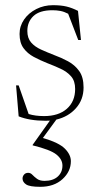

<svg xmlns="http://www.w3.org/2000/svg" viewBox="-20 -456 387 741"><path d="M135.5 265Q94.5 265 80.8 255.8Q67 246.5 67 233Q67 224.5 72.8 217.8Q78.5 211 89 211Q98 211 105.2 218.8Q112.5 226.5 123 234.2Q133.5 242 152 242Q184.5 242 202.8 225.5Q221 209 221 183Q221 159 197.5 140.2Q174 121.5 106 105V103L172.5 9.5Q164 10 155.5 10Q94.5 10 52 -7L42 -126.5H52L90.5 -16Q116 -8 150 -8Q206 -8 238 -36.2Q270 -64.5 270 -112.5Q270 -143.5 254.5 -161.2Q239 -179 214.2 -190.5Q189.5 -202 162 -212.5Q134.5 -223.5 110.2 -236.5Q86 -249.5 70.8 -270.2Q55.5 -291 55.5 -325Q55.5 -355.5 73 -380.8Q90.5 -406 120 -421Q149.5 -436 184.5 -436Q215 -436 236.8 -430.8Q258.5 -425.5 281 -414L292.5 -301.5H282L243 -403Q227.5 -411 213 -413.8Q198.5 -416.5 182.5 -416.5Q133 -416.5 109.2 -394.2Q85.5 -372 85.5 -336.5Q85.5 -309 100 -292.2Q114.5 -275.5 138.2 -264.8Q162 -254 189 -243.5Q216.5 -233.5 242.5 -219.5Q268.5 -205.5 285.5 -182Q302.5 -158.5 302.5 -118.5Q302.5 -71.5 273.2 -38.5Q244 -5.5 197.5 5.5L145.5 76.5Q207.5 94.5 230.5 117.8Q253.5 141 253.5 166Q253.5 206 221 235.5Q188.5 265 135.5 265Z"/></svg>

Font: Newsreader 16pt ExtraLight
Style: Regular
Weight: 275
Designer: Hugues Gentile
Foundry: Production Type
Version: Version 1.003; ttfautohint (v1.8.3)